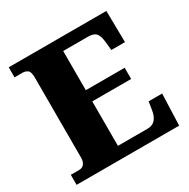

<svg xmlns="http://www.w3.org/2000/svg" viewBox="-161 -862 996 1010"><g transform="rotate(-30 337.5 -357.0)"><path d="M21 0V-61H72Q92 -61 102.5 -75Q113 -89 113 -110V-599Q113 -634 100 -643.5Q87 -653 70 -653H21V-714H614L617 -523H534L529 -573Q525 -613 511 -629Q497 -645 462 -645H312V-407H548V-339H312V-69H491Q523 -69 539.5 -88.5Q556 -108 561 -141L569 -191H651L644 0Z"/></g></svg>

Font: Noto Serif Black
Style: Regular
Weight: 900
Designer: Monotype Design Team
Foundry: Monotype Imaging Inc.
Version: Version 2.014; ttfautohint (v1.8.4.7-5d5b)